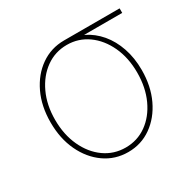

<svg xmlns="http://www.w3.org/2000/svg" viewBox="-127 -677 835 825"><g transform="rotate(-30 290.5 -265.0)"><path d="M286.6 11.2Q221.7 11.2 170.4 -24.9Q119.1 -61 89.6 -123.5Q60.1 -186 60.1 -266.1Q60.1 -346.2 89.6 -408.4Q119.1 -470.7 170.4 -506.6Q221.7 -542.5 286.6 -542.5H562V-520H341.8H286.6Q228.5 -520 182.4 -487.1Q136.2 -454.1 109.4 -396.7Q82.5 -339.4 82.5 -266.1Q82.5 -192.4 109.4 -134.5Q136.2 -76.7 182.4 -43.9Q228.5 -11.2 286.6 -11.2Q344.7 -11.2 390.6 -43.9Q436.5 -76.7 463.1 -134.5Q489.7 -192.4 489.7 -266.1Q489.7 -339.4 462.9 -397Q436 -454.6 390.1 -487.3Q344.2 -520 286.6 -520V-538.6Q334.5 -538.6 375.5 -518.6Q416.5 -498.5 447.3 -462.2Q478 -425.8 495.1 -375.7Q512.2 -325.7 512.2 -266.1Q512.2 -186 482.7 -123.5Q453.1 -61 402.1 -24.9Q351.1 11.2 286.6 11.2Z"/></g></svg>

Font: Inter 16pt Thin
Style: Regular
Weight: 250
Version: Version 4.001;git-66647c0bb